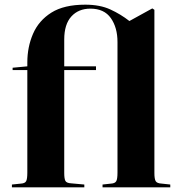

<svg xmlns="http://www.w3.org/2000/svg" viewBox="-20 -802 773 822"><path d="M31 0V-12L70 -16Q87 -17 92 -26.5Q97 -36 97 -63V-502H34V-512L97 -518V-535Q97 -601 121.5 -657.5Q146 -714 200 -748Q254 -782 345 -782Q408 -782 452.5 -761.5Q497 -741 534 -712L632 -766L641 -760V-61Q641 -36 646.5 -26.5Q652 -17 672 -16L709 -12V0H419V-12L456 -16Q472 -17 477.5 -26Q483 -35 483 -63V-622Q483 -684 454.5 -724.5Q426 -765 367 -765Q316 -765 285.5 -731.5Q255 -698 255 -633V-518H391V-502H255V-61Q255 -37 260 -27.5Q265 -18 286 -17L341 -12V0Z"/></svg>

Font: Literata 72pt
Style: Bold
Weight: 700
Designer: Latin by Veronika Burian and Jose Scaglione. Greek by Irene Vlachou. Cyrillic by Vera Evstafieva.
Foundry: TypeTogether
Version: Version 3.002